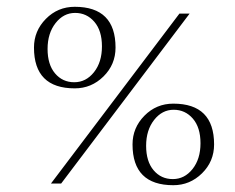

<svg xmlns="http://www.w3.org/2000/svg" viewBox="-20 -540 693 565"><path d="M508 -500H538L160 0H130ZM80 -400Q80 -449 115 -484.5Q150 -520 200 -520Q320 -520 320 -400Q320 -350 284.5 -315Q249 -280 200 -280Q80 -280 80 -400ZM201 -502Q167 -502 143.5 -472Q120 -442 120 -396Q120 -350 142 -324Q164 -298 198.5 -298Q233 -298 256.5 -327.5Q280 -357 280 -403.5Q280 -450 257.5 -476Q235 -502 201 -502ZM370 -115Q370 -164 405 -199.5Q440 -235 490 -235Q610 -235 610 -115Q610 -65 574.5 -30Q539 5 490 5Q370 5 370 -115ZM491 -217Q457 -217 433.5 -187Q410 -157 410 -111Q410 -65 432 -39Q454 -13 488.5 -13Q523 -13 546.5 -42.5Q570 -72 570 -118.5Q570 -165 547.5 -191Q525 -217 491 -217Z"/></svg>

Font: Antic Didone
Style: Regular
Weight: 400
Designer: Santiago Orozco
Foundry: Santiago Orozco
Version: Version 2.001